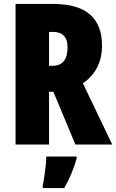

<svg xmlns="http://www.w3.org/2000/svg" viewBox="-20 -734 590 975"><path d="M250 -714Q498 -714 498 -503Q498 -378 401 -311L550 0H363L251 -268H229V0H59V-714ZM248 -572H229V-400H247Q323 -400 323 -494Q323 -572 248 -572ZM369 72Q346 152 306 221H197V207Q201 190 205 163Q209 136 212 108.5Q215 81 215 61H369Z"/></svg>

Font: Noto Sans Sinhala UI ExtraCondensed Black
Style: Regular
Weight: 900
Width: 2
Designer: Jelle Bosma - Monotype Design Team
Foundry: Monotype Imaging Inc.
Version: Version 2.006; ttfautohint (v1.8.4.7-5d5b)